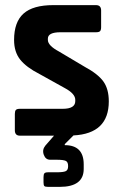

<svg xmlns="http://www.w3.org/2000/svg" viewBox="-20 -530 480 750"><path d="M233 37Q307 37 307 112V130Q307 200 213 200H168Q156 200 153 196.5Q150 193 150 182V162Q150 151 153.5 147Q157 143 168 143H201Q228 143 237 138.5Q246 134 246 120V118Q246 103 237 98.5Q228 94 201 94H176Q158 94 151 74.5Q144 55 157 39L191 0H58Q38 0 38 -21V-85Q38 -96 42 -100.5Q46 -105 58 -105H225Q274 -105 274 -135V-140Q274 -164 233 -186L134 -241Q83 -267 59 -297Q35 -327 35 -374Q35 -444 72 -477Q109 -510 188 -510H355Q375 -510 375 -489V-424Q375 -413 371 -408.5Q367 -404 355 -404H216Q167 -404 167 -379V-374Q167 -352 210 -329L311 -269Q363 -241 384 -211.5Q405 -182 405 -134Q405 -8 267 -1L233 33Z"/></svg>

Font: Rajdhani
Style: Bold
Weight: 700
Designer: Satya Rajpurohit, Jyotish Sonowal
Foundry: Indian Type Foundry
Version: Version 1.201 February 1, 2022